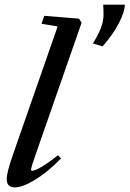

<svg xmlns="http://www.w3.org/2000/svg" viewBox="-20 -793 556 824"><path d="M420.4 -594.2 378.4 -606.4Q424.3 -677.7 424.3 -728.5Q424.3 -752.4 422.9 -772.9H515.6Q515.6 -744.1 491 -695.1Q466.3 -646 420.4 -594.2ZM43.9 11.2Q8.8 11.2 8.8 -24.4Q8.8 -53.7 36.6 -132.3L227.5 -679.7L158.2 -690.9L169.9 -725.1L319.3 -712.9L330.1 -695.3L133.8 -132.3Q113.3 -75.7 113.3 -64Q113.3 -60.1 117.2 -60.1Q123 -60.1 135.3 -64.9Q147.5 -69.8 172.9 -85.9Q198.2 -102.1 229 -127L241.7 -112.8Q182.6 -52.7 129.4 -20.8Q76.2 11.2 43.9 11.2Z"/></svg>

Font: Elstob 18pt SemiBold
Style: Italic
Weight: 600
Italic angle: -20°
Designer: Peter S. Baker
Version: Version 1.015